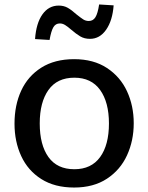

<svg xmlns="http://www.w3.org/2000/svg" viewBox="-20 -824 665 860"><path d="M45 0ZM45 -270Q45 -353 75 -418Q105 -483 165 -521Q225 -559 312 -559Q399 -559 459 -519.5Q519 -480 549 -415Q579 -350 579 -272Q579 -194 549 -128.5Q519 -63 459 -23.5Q399 16 312 16Q225 16 165 -22Q105 -60 75 -125Q45 -190 45 -270ZM468 -271Q468 -366 428.5 -421Q389 -476 313 -476Q236 -476 197 -421Q158 -366 158 -271Q158 -175 197 -120.5Q236 -66 313 -66Q389 -66 428.5 -120.5Q468 -175 468 -271ZM137 -649Q142 -720 170 -759.5Q198 -799 243 -799Q266 -799 283.5 -789Q301 -779 322 -760Q342 -744 353 -737Q364 -730 378 -730Q397 -730 407.5 -747Q418 -764 424 -804L489 -800Q484 -732 455.5 -691Q427 -650 383 -650Q358 -650 339.5 -661Q321 -672 299 -691Q283 -705 271.5 -712Q260 -719 248 -719Q229 -719 219 -702Q209 -685 202 -645Z"/></svg>

Font: Martel Sans SemiBold
Style: Regular
Weight: 600
Designer: Dan Reynolds and Mathieu Réguer
Foundry: Dan Reynolds and Mathieu Réguer
Version: Version 1.002; ttfautohint (v1.1) -l 5 -r 5 -G 72 -x 0 -D la